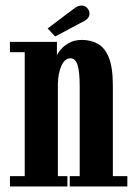

<svg xmlns="http://www.w3.org/2000/svg" viewBox="-20 -675 492 695"><path d="M16 0V-37.5H69.5V-486H16V-523.5H186V-473.5Q187.5 -480 198.2 -493.8Q209 -507.5 228.8 -519Q248.5 -530.5 277 -530.5Q308 -530.5 333.2 -517Q358.5 -503.5 373.5 -467.8Q388.5 -432 388.5 -365V-37.5H441V0H232.5V-37.5H268.5V-363Q268.5 -415 260.8 -439.5Q253 -464 235 -464Q215 -464 202.8 -438Q190.5 -412 189.5 -371V-37.5H224V0ZM179.5 -543 152.5 -572 246 -642.5Q262 -655 274.5 -655Q291.5 -655 300.5 -639.5Q304 -633 304 -626Q304 -606 276.5 -594.5Z"/></svg>

Font: Imbue 10pt
Style: Bold
Weight: 700
Designer: Tyler Finck
Foundry: Etcetera Type Company
Version: Version 1.102; ttfautohint (v1.8.3)